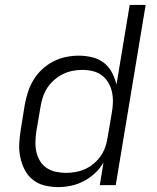

<svg xmlns="http://www.w3.org/2000/svg" viewBox="-20 -755 640 783"><path d="M217 8Q188 8 160.5 1Q133 -6 112.5 -23Q92 -40 80 -64Q68 -88 62.5 -115Q57 -142 58.5 -170.5Q60 -199 65 -228L81 -328Q86 -354 94 -379.5Q102 -405 116.5 -429Q131 -453 152 -472.5Q173 -492 197.5 -504.5Q222 -517 248.5 -522.5Q275 -528 301 -528Q329 -528 356 -521.5Q383 -515 403.5 -499Q424 -483 436.5 -459.5Q449 -436 455 -410L509 -735H574L452 0H387L402 -92Q388 -68 367 -48.5Q346 -29 321 -16Q296 -3 269.5 2.5Q243 8 217 8ZM249 -50Q268 -50 288 -53.5Q308 -57 327 -65.5Q346 -74 362.5 -88Q379 -102 391 -119.5Q403 -137 409.5 -156Q416 -175 419 -195L436 -295Q440 -317 440.5 -338.5Q441 -360 436.5 -380.5Q432 -401 421.5 -418.5Q411 -436 395 -448Q379 -460 358 -465Q337 -470 315 -470Q296 -470 275.5 -466Q255 -462 236 -452.5Q217 -443 200.5 -428.5Q184 -414 172.5 -396Q161 -378 154.5 -358Q148 -338 145 -318L128 -218Q125 -197 124.5 -176Q124 -155 128.5 -135Q133 -115 143.5 -98Q154 -81 170.5 -70Q187 -59 207.5 -54.5Q228 -50 249 -50Z"/></svg>

Font: Iosevka SS04 Light Extended
Style: Italic
Weight: 300
Width: 7
Italic angle: -9°
Monospace: yes
Designer: Belleve Invis
Foundry: Belleve Invis
Version: Version 19.0.0; ttfautohint (v1.8.4)